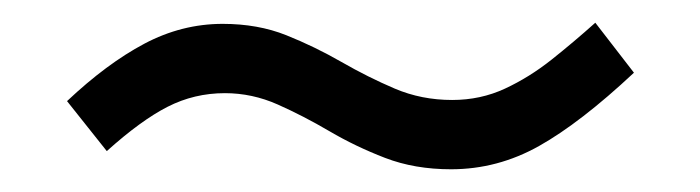

<svg xmlns="http://www.w3.org/2000/svg" viewBox="-20 -436 616 169"><path d="M377 -287Q345 -287 319 -297Q293 -307 270 -320.5Q247 -334 224.5 -344Q202 -354 178 -354Q151 -354 127.5 -342Q104 -330 74 -303L39 -347Q74 -380 107 -397.5Q140 -415 176 -415Q207 -415 232 -405Q257 -395 280.5 -381.5Q304 -368 327.5 -358Q351 -348 378 -348Q403 -348 424.5 -358Q446 -368 465.5 -383.5Q485 -399 504 -416L538 -372Q491 -328 454.5 -307.5Q418 -287 377 -287Z"/></svg>

Font: MuseoModerno Thin Light
Style: Regular
Weight: 300
Version: Version 1.003